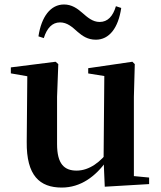

<svg xmlns="http://www.w3.org/2000/svg" viewBox="-20 -821 718 857"><path d="M255.7 16.2C339.9 16.2 406.2 -33 456 -103H503.2L469.6 -153.8C430.2 -98 378.5 -59.5 321.8 -59.5C267.4 -59.5 234.7 -88.6 234.7 -177.8V-388.7L240.2 -534.8L228 -545.4L28.4 -520.2V-493.5L132 -475.4L102 -497.7L99.3 -187.9C97.6 -37 157.3 16.2 255.7 16.2ZM447.6 12.4 645.6 0.7V-28.5L577.6 -35V-388.7L581.6 -534.8L570.9 -545.4L373.7 -516.6V-493.2L445.6 -481.6L442.4 -111.9V-109.4ZM151.6 -658.7 175.5 -651C189.5 -695.7 213.1 -721 247.9 -721C280.1 -721 302.4 -700.5 326.4 -678.9C347.8 -660.6 371.3 -643.8 407.8 -643.8C467.8 -643.8 508.1 -696.4 521.1 -785.5L497.4 -793.3C484.1 -748.1 460.5 -723 424.8 -723C393.6 -723 370.7 -743.2 346.3 -764.6C325.1 -783.2 300.1 -801 265.8 -801C205.5 -801 164.8 -746.4 151.6 -658.7Z"/></svg>

Font: Source Han Serif TW VF
Style: Regular
Weight: 250
Designer: Ryoko NISHIZUKA 西塚涼子 (kana & ideographs); Frank Grießhammer (Latin, Greek & Cyrillic); Wenlong ZHANG 张文龙 (bopomofo); San
Foundry: Adobe
Version: Version 2.002;hotconv 1.1.0;makeotfexe 2.6.0